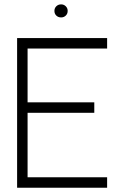

<svg xmlns="http://www.w3.org/2000/svg" viewBox="-20 -878 571 898"><path d="M60 0V-700H481V-651H109V-399.5H421V-350.5H109V-49H481V0ZM266 -796.5Q252.5 -796.5 243.5 -805Q234.5 -813.5 234.5 -827Q234.5 -840 243.5 -848.8Q252.5 -857.5 266 -857.5Q278.5 -857.5 287.5 -848.8Q296.5 -840 296.5 -827Q296.5 -813.5 287.5 -805Q278.5 -796.5 266 -796.5Z"/></svg>

Font: Urbanist ExtraLight
Style: Regular
Weight: 200
Designer: Corey Hu
Foundry: Corey Hu
Version: Version 1.330; ttfautohint (v1.8.4.7-5d5b)